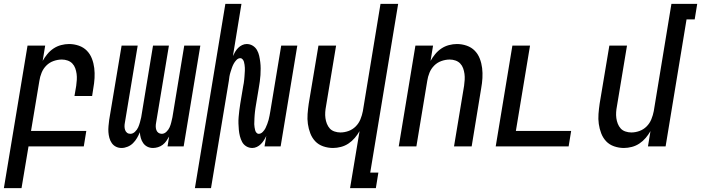

<svg xmlns="http://www.w3.org/2000/svg" viewBox="-50 -755 3615 990"><path d="M-30 215 92 -520H183L170 -441Q180 -459 194 -476Q208 -493 226 -505Q244 -517 265 -522.5Q286 -528 306 -528Q332 -528 356.5 -519.5Q381 -511 398 -493.5Q415 -476 424 -452.5Q433 -429 436 -404Q439 -379 437.5 -352.5Q436 -326 431 -299L425 -260H334L343 -313Q345 -328 346 -343.5Q347 -359 345 -374Q343 -389 338 -403Q333 -417 323 -427.5Q313 -438 298.5 -443Q284 -448 269 -448Q248 -448 226.5 -440.5Q205 -433 189 -417Q173 -401 164.5 -380Q156 -359 153 -338L110 -80H395L382 0H97L61 215Z M739 8Q723 8 710 1.5Q697 -5 688.5 -17Q680 -29 676 -43.5Q672 -58 671 -73Q665 -58 656.5 -43.5Q648 -29 636 -17Q624 -5 608 1.5Q592 8 577 8Q561 8 548 1.5Q535 -5 526.5 -17Q518 -29 514 -44Q510 -59 509 -74Q508 -89 509.5 -105Q511 -121 513 -137L577 -520H660L594 -123Q592 -113 592 -103.5Q592 -94 595 -85Q598 -76 605 -70.5Q612 -65 622 -65Q635 -65 646 -75.5Q657 -86 662.5 -98.5Q668 -111 671.5 -124Q675 -137 678 -150L739 -520H821L755 -123Q753 -113 753 -103.5Q753 -94 756 -85Q759 -76 766.5 -70.5Q774 -65 784 -65Q797 -65 808 -75.5Q819 -86 824.5 -98.5Q830 -111 833 -124Q836 -137 839 -150L900 -520H983L897 0H814L822 -51Q816 -40 808 -28.5Q800 -17 789 -8.5Q778 0 764.5 4Q751 8 739 8Z M955 215 1112 -735H1195L1151 -466Q1156 -477 1162.5 -488Q1169 -499 1178 -508Q1187 -517 1198.5 -522.5Q1210 -528 1222 -528Q1239 -528 1253 -519.5Q1267 -511 1275 -497Q1283 -483 1286.5 -467Q1290 -451 1292 -434.5Q1294 -418 1294 -401.5Q1294 -385 1293 -368Q1292 -351 1289.5 -334Q1287 -317 1284 -299L1269 -209Q1268 -201 1266.5 -193Q1265 -185 1264.5 -177Q1264 -169 1263 -161Q1262 -153 1262 -145.5Q1262 -138 1261.5 -130Q1261 -122 1261 -114.5Q1261 -107 1262.5 -99Q1264 -91 1265.5 -84Q1267 -77 1272 -71Q1277 -65 1284 -65Q1295 -65 1304.5 -74.5Q1314 -84 1319 -94.5Q1324 -105 1328 -115.5Q1332 -126 1335 -137Q1338 -148 1340 -159.5Q1342 -171 1344 -182L1400 -520H1483L1397 0H1314L1323 -54Q1318 -43 1311 -32Q1304 -21 1295 -12Q1286 -3 1274.5 2.5Q1263 8 1251 8Q1234 8 1220 -0.5Q1206 -9 1198.5 -23Q1191 -37 1187 -53Q1183 -69 1181.5 -85.5Q1180 -102 1179.5 -118.5Q1179 -135 1180.5 -152Q1182 -169 1184 -186Q1186 -203 1189 -221L1204 -311Q1206 -319 1207 -327Q1208 -335 1209 -343Q1210 -351 1210.5 -359Q1211 -367 1211.5 -374.5Q1212 -382 1212.5 -390Q1213 -398 1212.5 -405.5Q1212 -413 1211 -421Q1210 -429 1208 -436Q1206 -443 1201 -449Q1196 -455 1189 -455Q1178 -455 1169 -445.5Q1160 -436 1154.5 -425.5Q1149 -415 1145.5 -404.5Q1142 -394 1138.5 -383Q1135 -372 1133 -360.5Q1131 -349 1130 -338L1038 215Z M1755 215 1804 -79Q1794 -61 1779.5 -44Q1765 -27 1747 -15Q1729 -3 1708 2.5Q1687 8 1667 8Q1641 8 1616.5 -0.5Q1592 -9 1575.5 -26.5Q1559 -44 1550 -67.5Q1541 -91 1537.5 -116Q1534 -141 1536 -167.5Q1538 -194 1542 -221L1592 -520H1683L1631 -207Q1628 -192 1627 -176.5Q1626 -161 1628 -146Q1630 -131 1635.5 -117Q1641 -103 1650.5 -92.5Q1660 -82 1675 -77Q1690 -72 1705 -72Q1726 -72 1747 -79.5Q1768 -87 1784 -103Q1800 -119 1808.5 -140Q1817 -161 1821 -182L1912 -735H2003L1859 135H1901L1888 215Z M2006 0 2092 -520H2183L2170 -441Q2180 -459 2194 -476Q2208 -493 2226 -505Q2244 -517 2265 -522.5Q2286 -528 2306 -528Q2332 -528 2356.5 -519.5Q2381 -511 2398 -493.5Q2415 -476 2424 -452.5Q2433 -429 2436 -404Q2439 -379 2437.5 -352.5Q2436 -326 2431 -299L2382 0H2291L2343 -313Q2345 -328 2346 -343.5Q2347 -359 2345 -374Q2343 -389 2338 -403Q2333 -417 2323 -427.5Q2313 -438 2298.5 -443Q2284 -448 2269 -448Q2248 -448 2226.5 -440.5Q2205 -433 2189 -417Q2173 -401 2164.5 -380Q2156 -359 2153 -338L2097 0Z M2506 0 2592 -520H2683L2610 -80H2895L2882 0Z M3167 8Q3141 8 3116.5 -0.5Q3092 -9 3075.5 -26.5Q3059 -44 3050 -67.5Q3041 -91 3037.5 -116Q3034 -141 3036 -167.5Q3038 -194 3042 -221L3092 -520H3183L3131 -207Q3128 -192 3127 -176.5Q3126 -161 3128 -146Q3130 -131 3135.5 -117Q3141 -103 3150.5 -92.5Q3160 -82 3175 -77Q3190 -72 3205 -72Q3226 -72 3247 -79.5Q3268 -87 3284 -103Q3300 -119 3308.5 -140Q3317 -161 3321 -182L3412 -735H3545L3532 -655H3490L3382 0H3291L3304 -79Q3294 -61 3279.5 -44Q3265 -27 3247 -15Q3229 -3 3208 2.5Q3187 8 3167 8Z"/></svg>

Font: Iosevka Medium
Style: Italic
Weight: 500
Italic angle: -9°
Monospace: yes
Designer: Belleve Invis
Foundry: Belleve Invis
Version: Version 32.5.0; ttfautohint (v1.8.4)